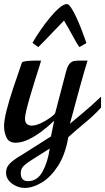

<svg xmlns="http://www.w3.org/2000/svg" viewBox="-27 -695 522 954"><path d="M95.2 238.8Q74.7 238.8 53.5 229.5Q32.2 220.2 17.6 203.1Q2.9 186 2.9 162.1Q2.9 134.8 24.9 114.5Q46.9 94.2 79.1 76.2L226.1 -17.1L242.2 -95.2Q213.9 -67.9 180.7 -42.7Q147.5 -17.6 114 -1.7Q80.6 14.2 50.3 14.2Q17.6 14.2 5.4 -11.5Q-6.8 -37.1 -6.8 -67.9Q-6.8 -96.7 5.1 -144.3Q17.1 -191.9 37.1 -252.7Q57.1 -313.5 81.1 -381.8Q82 -388.2 98.9 -390.6Q115.7 -393.1 134.5 -393.6Q153.3 -394 160.2 -394H177.2Q177.2 -392.6 169.2 -367.2Q161.1 -341.8 149.2 -303.7Q137.2 -265.6 125.2 -225.3Q113.3 -185.1 105.2 -152.6Q97.2 -120.1 97.2 -106.9Q97.2 -86.9 106.7 -78.9Q116.2 -70.8 129.9 -70.8Q150.4 -70.8 176.3 -83Q202.1 -95.2 222.7 -110.1Q243.2 -125 247.1 -132.8L300.3 -335.9Q308.1 -366.7 318.8 -378.7Q329.6 -390.6 343.8 -392.3Q357.9 -394 375 -394H408.2Q403.3 -379.9 393.1 -344.5Q382.8 -309.1 370.6 -264.9Q358.4 -220.7 347.2 -179Q335.9 -137.2 328.4 -109.4Q320.8 -81.5 320.3 -80.1L326.2 -85Q358.9 -112.3 382.8 -132.3Q406.7 -152.3 428.2 -171.4Q449.7 -190.4 475.1 -214.8V-160.2Q438 -120.1 395.3 -85Q352.5 -49.8 312 -13.2V-11.2Q296.9 74.7 260.7 130.1Q224.6 185.5 180.2 212.2Q135.7 238.8 95.2 238.8ZM112.3 205.1Q158.2 205.1 184.3 158Q210.4 110.8 220.2 43L129.9 100.1Q111.3 111.3 93.8 126.5Q76.2 141.6 76.2 165Q76.2 205.1 112.3 205.1ZM163.1 -460.9 134.3 -481.9Q150.4 -510.3 173.1 -543.5Q195.8 -576.7 220.5 -606.7Q245.1 -636.7 267.6 -655.8Q290 -674.8 305.2 -674.8Q314.5 -674.8 327.1 -655.5Q339.8 -636.2 352.8 -607.9Q365.7 -579.6 377 -550.8Q388.2 -522 395 -502Q401.9 -481.9 402.3 -481L367.2 -460.9Q356 -476.6 335 -515.4Q314 -554.2 291 -592.8Q265.6 -566.9 240.5 -540.5Q215.3 -514.2 195.1 -492.9Q174.8 -471.7 163.1 -460.9Z"/></svg>

Font: Norican
Style: Regular
Weight: 400
Designer: Vernon Adams
Foundry: Vernon Adams
Version: Version 1.100; ttfautohint (v1.8.4.7-5d5b);gftools[0.9.33]